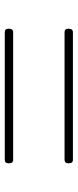

<svg xmlns="http://www.w3.org/2000/svg" viewBox="219 -839 325 803"><g transform="rotate(90 381.5 -437.5)"><path d="M115 -545Q107 -545 103.5 -549Q100 -553 100 -561Q100 -580 115 -580H648Q656 -580 659.5 -575.5Q663 -571 663 -561Q663 -545 648 -545ZM115 -295Q107 -295 103.5 -299Q100 -303 100 -311Q100 -330 115 -330H648Q656 -330 659.5 -325.5Q663 -321 663 -311Q663 -295 648 -295Z"/></g></svg>

Font: Playwrite HR Lijeva Thin
Style: Regular
Weight: 250
Designer: Veronika Burian, José Scaglione
Foundry: TypeTogether
Version: Version 1.002